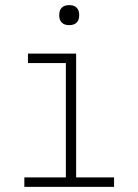

<svg xmlns="http://www.w3.org/2000/svg" viewBox="-20 -729 540 749"><path d="M75 0V-37H237V-483H89V-520H277V-37H425V0ZM250 -631Q242 -631 234.5 -633Q227 -635 221 -641Q215 -647 213 -654.5Q211 -662 211 -670Q211 -678 213 -685.5Q215 -693 221 -699Q227 -705 234.5 -707Q242 -709 250 -709Q258 -709 265.5 -707Q273 -705 279 -699Q285 -693 287 -685.5Q289 -678 289 -670Q289 -662 287 -654.5Q285 -647 279 -641Q273 -635 265.5 -633Q258 -631 250 -631Z"/></svg>

Font: Iosevka Curly Extralight
Style: Regular
Weight: 200
Monospace: yes
Designer: Belleve Invis
Foundry: Belleve Invis
Version: Version 22.1.2; ttfautohint (v1.8.4)